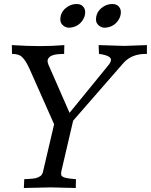

<svg xmlns="http://www.w3.org/2000/svg" viewBox="-20 -935 753 958"><path d="M359 -41Q333 -43 318 -45.5Q303 -48 295 -52Q287 -56 285.5 -62.5Q284 -69 286 -80L345 -333L598 -623Q638 -666 707 -666H713V-710L601 -706L472 -710L474 -666Q516 -661 529.5 -647Q543 -633 513 -600L327 -372L221 -614Q214 -632 220.5 -642.5Q227 -653 239.5 -658Q252 -663 268 -664.5Q284 -666 296 -666H300L301 -710Q241 -705 179 -705Q117 -705 39 -710L40 -666Q56 -666 68.5 -662.5Q81 -659 90.5 -650Q100 -641 109 -626.5Q118 -612 128 -590L250 -315L195 -80Q192 -64 181.5 -56.5Q171 -49 157.5 -46Q144 -43 128.5 -42.5Q113 -42 101 -41L99 3Q232 0 233 0L358 3ZM281 -837Q281 -871 306 -893Q331 -915 362 -915Q383 -915 394 -903Q405 -891 405 -875Q405 -859 398.5 -845Q392 -831 381.5 -820.5Q371 -810 357.5 -804Q344 -798 329 -797Q311 -795 296 -807Q281 -819 281 -837ZM459 -837Q459 -871 484 -893Q509 -915 540 -915Q561 -915 572 -903Q583 -891 583 -875Q583 -859 576.5 -845Q570 -831 559.5 -820.5Q549 -810 535.5 -804Q522 -798 507 -797Q489 -795 474 -807Q459 -819 459 -837Z"/></svg>

Font: Lusitana
Style: Italic
Weight: 400
Italic angle: -12°
Designer: Ana Paula Megda
Foundry: Ana Paula Megda
Version: Version 1.000; ttfautohint (v1.1) -l 8 -r 50 -G 200 -x 14 -D